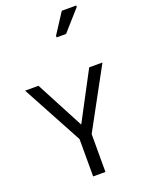

<svg xmlns="http://www.w3.org/2000/svg" viewBox="-204 -1232 974 1320"><g transform="rotate(-20 283.0 -572.0)"><path d="M283 -363 469 -714H566L328 -277V0H238V-273L0 -714H98ZM329 -984V-996L425 -1144H531V-1134L398 -984Z"/></g></svg>

Font: Noto Sans Tifinagh APT
Style: Regular
Weight: 400
Designer: JamraPatel
Foundry: JamraPatel LLC
Version: Version 2.006; ttfautohint (v1.8.4.7-5d5b)